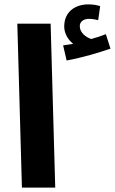

<svg xmlns="http://www.w3.org/2000/svg" viewBox="-20 -856 524 876"><path d="M484 -634 463 -700C443 -692 421 -685 396 -678C373 -686 344 -706 344 -737C344 -756 360 -770 386 -770C402 -770 416 -767 428 -764L437 -828C422 -833 404 -836 382 -836C329 -836 273 -807 273 -735C273 -703 291 -674 314 -656C302 -654 287 -652 268 -649L284 -580C355 -593 432 -616 484 -634ZM80 0H232L211 -748H59Z"/></svg>

Font: Noto Sans Arabic UI ExtraCondensed Extra
Style: Regular
Weight: 800
Width: 3
Designer: Nadine Chahine - Monotype Design Team
Foundry: Monotype Imaging Inc.
Version: Version 1.900